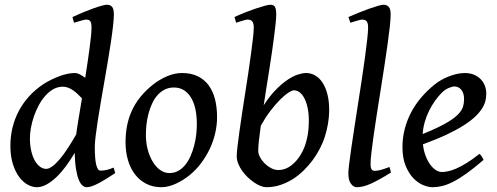

<svg xmlns="http://www.w3.org/2000/svg" viewBox="-20 -762 2076 802"><path d="M298.3 -200.7Q302.2 -231 308.8 -269.5Q315.4 -308.1 322.3 -351.1Q314 -359.9 305.2 -368.4Q296.4 -377 286.4 -384Q276.4 -391.1 265.4 -395.5Q254.4 -399.9 242.7 -399.9Q221.2 -399.9 202.6 -389.4Q184.1 -378.9 168.7 -361.3Q153.3 -343.8 141.4 -321.3Q129.4 -298.8 121.3 -274.9Q113.3 -251 109.1 -227.5Q105 -204.1 105 -185.1Q105 -154.8 110.6 -131.1Q116.2 -107.4 125.7 -90.8Q135.3 -74.2 147.5 -65.4Q159.7 -56.6 172.9 -56.6Q184.1 -56.6 198.2 -66.9Q212.4 -77.1 228.5 -95.9Q244.6 -114.7 262.2 -141.4Q279.8 -168 298.3 -200.7ZM461.4 -39.1Q419.9 -11.2 389.9 4.4Q359.9 20 342.3 20Q333.5 20 324.7 12.9Q315.9 5.9 309.1 -11Q302.2 -27.8 297.6 -55.2Q293 -82.5 292 -123.5Q274.4 -93.3 254.9 -67.1Q235.4 -41 215.1 -21.7Q194.8 -2.4 174.1 8.8Q153.3 20 133.8 20Q116.2 20 96.9 10Q77.6 0 61.3 -21.2Q44.9 -42.5 34.2 -75.4Q23.4 -108.4 23.4 -153.8Q23.4 -192.4 32.2 -228.8Q41 -265.1 58.3 -298.1Q75.7 -331.1 101.6 -359.6Q127.4 -388.2 162.1 -411.1Q175.8 -419.9 191.9 -428Q208 -436 225.1 -442.6Q242.2 -449.2 259.5 -453.1Q276.9 -457 293 -457Q302.7 -457 313.7 -451.2Q324.7 -445.3 335.9 -437Q341.3 -470.2 345.9 -502Q350.6 -533.7 354.2 -561.3Q357.9 -588.9 360.1 -611.1Q362.3 -633.3 362.3 -647.5Q362.3 -658.7 360.6 -665.3Q358.9 -671.9 355.7 -675Q352.5 -678.2 348.6 -679.2Q344.7 -680.2 340.3 -680.2Q335.9 -680.2 327.4 -678Q318.8 -675.8 310.5 -673.3Q300.8 -670.4 289.1 -667L282.7 -690.9Q304.7 -701.2 327.1 -710.4Q349.6 -719.7 369.4 -726.8Q389.2 -733.9 404.3 -738Q419.4 -742.2 426.3 -742.2Q440.9 -742.2 448.2 -733.4Q455.6 -724.6 455.6 -702.1Q455.6 -683.1 452.1 -652.8Q448.7 -622.6 443.1 -585.2Q437.5 -547.9 430.4 -505.6Q423.3 -463.4 415.8 -420.4Q408.2 -377.4 401.1 -335.7Q394 -293.9 388.4 -257.8Q382.8 -221.7 379.4 -193.4Q376 -165 376 -148.4Q376 -96.7 382.1 -73Q388.2 -49.3 399.4 -49.3Q412.1 -49.3 424.8 -52Q437.5 -54.7 454.6 -62Z M802.2 -242.2Q802.2 -316.9 776.4 -356.7Q750.5 -396.5 706.5 -396.5Q684.6 -396.5 667.2 -387.5Q649.9 -378.4 637 -363.5Q624 -348.6 615 -328.6Q606 -308.6 600.1 -286.6Q594.2 -264.6 591.8 -241.7Q589.4 -218.8 589.4 -198.2Q589.4 -165.5 597.2 -136.7Q605 -107.9 618.2 -86.2Q631.3 -64.5 649.2 -51.8Q667 -39.1 687.5 -39.1Q708.5 -39.1 725.1 -48.6Q741.7 -58.1 754.4 -74Q767.1 -89.8 776.1 -110.6Q785.2 -131.3 791 -153.8Q796.9 -176.3 799.6 -199.2Q802.2 -222.2 802.2 -242.2ZM886.7 -272.9Q886.7 -240.2 879.2 -206.8Q871.6 -173.3 856.9 -141.8Q842.3 -110.4 821 -81.8Q799.8 -53.2 772.5 -30.8Q759.8 -20.5 745.1 -11.2Q730.5 -2 715.1 5.1Q699.7 12.2 684.3 16.1Q668.9 20 654.3 20Q618.7 20 590.8 5.6Q563 -8.8 543.7 -33.9Q524.4 -59.1 514.4 -93.5Q504.4 -127.9 504.4 -168Q504.4 -203.1 510.5 -235.6Q516.6 -268.1 530.3 -298.6Q543.9 -329.1 566.4 -356.9Q588.9 -384.8 621.1 -410.2Q646 -429.7 677.5 -443.4Q709 -457 740.2 -457Q778.3 -457 806.2 -443.4Q834 -429.7 851.8 -405.3Q869.6 -380.9 878.2 -347.2Q886.7 -313.5 886.7 -272.9Z M1208 -384.8Q1199.7 -384.8 1184.1 -374.5Q1168.5 -364.3 1149.2 -345Q1129.9 -325.7 1109.1 -298.3Q1088.4 -271 1069.3 -236.8Q1064.5 -201.7 1061.5 -174.6Q1058.6 -147.5 1058.6 -132.3Q1058.6 -119.6 1066.2 -105.5Q1073.7 -91.3 1085.7 -79.3Q1097.7 -67.4 1112.5 -59.6Q1127.4 -51.8 1142.1 -51.8Q1157.7 -51.8 1171.4 -56.9Q1185.1 -62 1196.5 -70.8Q1208 -79.6 1217.5 -90.6Q1227.1 -101.6 1234.4 -113.3Q1245.1 -129.9 1252 -148.4Q1258.8 -167 1262.9 -186Q1267.1 -205.1 1268.6 -223.6Q1270 -242.2 1270 -258.8Q1270 -289.6 1264.6 -313.2Q1259.3 -336.9 1250.7 -352.8Q1242.2 -368.7 1231 -376.7Q1219.7 -384.8 1208 -384.8ZM1355 -297.9Q1354 -246.1 1337.6 -193.4Q1321.3 -140.6 1285.2 -91.8Q1268.6 -69.8 1248 -49.6Q1227.5 -29.3 1203.1 -13.9Q1178.7 1.5 1150.9 10.7Q1123 20 1092.3 20Q1082 20 1068.8 14.9Q1055.7 9.8 1042 0.5Q1028.3 -8.8 1015.1 -21.2Q1002 -33.7 991.7 -48.1Q981.4 -62.5 975.1 -78.4Q968.8 -94.2 968.8 -109.9Q968.8 -122.6 971.9 -149.4Q975.1 -176.3 980 -211.7Q984.9 -247.1 991.2 -289.1Q997.6 -331.1 1004.4 -374.5Q1011.2 -418 1017.6 -460.4Q1023.9 -502.9 1028.8 -539.6Q1033.7 -576.2 1036.9 -604.2Q1040 -632.3 1040 -647.5Q1040 -658.7 1037.6 -665.3Q1035.2 -671.9 1031.2 -675Q1027.3 -678.2 1022.9 -679.2Q1018.6 -680.2 1014.2 -680.2Q1009.8 -680.2 1001.7 -678Q993.7 -675.8 985.8 -673.3Q976.6 -670.4 966.3 -667L959.5 -690.9Q980.5 -700.7 1003.9 -710Q1027.3 -719.2 1048.3 -726.3Q1069.3 -733.4 1085.7 -737.8Q1102.1 -742.2 1108.9 -742.2Q1123 -742.2 1128.4 -733.4Q1133.8 -724.6 1133.8 -702.1Q1133.8 -687.5 1131.3 -663.8Q1128.9 -640.1 1125 -609.9Q1121.1 -579.6 1116 -544.4Q1110.8 -509.3 1105 -471.9Q1099.1 -434.6 1093 -396.5Q1086.9 -358.4 1081.5 -322.3Q1106.4 -360.8 1131.8 -386.7Q1157.2 -412.6 1180.4 -428.2Q1203.6 -443.8 1223.6 -450.4Q1243.7 -457 1258.3 -457Q1278.8 -457 1296.6 -446.8Q1314.5 -436.5 1327.6 -416.3Q1340.8 -396 1348.1 -366.2Q1355.5 -336.4 1355 -297.9Z M1613.3 -41.5Q1564.9 -11.2 1531 4.4Q1497.1 20 1470.2 20Q1456.5 20 1445.8 5.4Q1435.1 -9.3 1435.1 -38.1Q1435.1 -50.3 1438.7 -79.1Q1442.4 -107.9 1448 -147.7Q1453.6 -187.5 1461.2 -235.4Q1468.8 -283.2 1476.3 -333Q1483.9 -382.8 1491.5 -431.6Q1499 -480.5 1504.6 -522.7Q1510.3 -564.9 1513.9 -597.7Q1517.6 -630.4 1517.6 -647.5Q1517.6 -658.7 1515.4 -665.3Q1513.2 -671.9 1509.8 -675Q1506.3 -678.2 1501.7 -679.2Q1497.1 -680.2 1492.7 -680.2Q1488.8 -680.2 1480.5 -678Q1472.2 -675.8 1463.9 -673.3Q1454.1 -670.4 1443.4 -667L1435.5 -690.9Q1456.1 -700.2 1478.8 -709.2Q1501.5 -718.3 1522 -725.6Q1542.5 -732.9 1558.6 -737.5Q1574.7 -742.2 1582 -742.2Q1595.7 -742.2 1603.8 -733.4Q1611.8 -724.6 1611.8 -702.1Q1611.8 -683.1 1608.2 -649.9Q1604.5 -616.7 1598.6 -574.5Q1592.8 -532.2 1585.2 -483.4Q1577.6 -434.6 1569.8 -385Q1562 -335.4 1554.4 -287.4Q1546.9 -239.3 1541 -198Q1535.2 -156.7 1531.5 -125.2Q1527.8 -93.8 1527.8 -77.1Q1527.8 -60.5 1532.5 -54.4Q1537.1 -48.3 1544.9 -48.3Q1556.2 -48.3 1570.6 -52.2Q1585 -56.2 1606.9 -64.5Z M2011.2 -371.1Q2011.2 -357.4 2008.1 -342.5Q2004.9 -327.6 1995.1 -311.3Q1985.4 -294.9 1967.3 -277.1Q1949.2 -259.3 1919.9 -240.2Q1890.6 -221.2 1848.1 -200.9Q1805.7 -180.7 1746.6 -159.2Q1749.5 -133.3 1757.6 -111.8Q1765.6 -90.3 1776.6 -75.2Q1787.6 -60.1 1800.3 -51.8Q1813 -43.5 1825.7 -43.5Q1835.9 -43.5 1850.8 -46.4Q1865.7 -49.3 1885 -57.6Q1904.3 -65.9 1928.7 -80.8Q1953.1 -95.7 1982.4 -119.1Q1985.4 -117.7 1988 -114.3Q1990.7 -110.8 1993.2 -106.9Q1995.6 -103 1997.1 -99.6L2000 -94.2Q1960 -59.6 1928.7 -37.4Q1897.5 -15.1 1872.3 -2.4Q1847.2 10.3 1826.4 15.1Q1805.7 20 1786.6 20Q1769 20 1747.3 11Q1725.6 2 1706.5 -17.8Q1687.5 -37.6 1674.3 -69.6Q1661.1 -101.6 1661.1 -147.9Q1661.1 -186 1670.4 -222.4Q1679.7 -258.8 1697 -292Q1714.4 -325.2 1739.5 -354.7Q1764.6 -384.3 1796.4 -409.7Q1807.1 -418.5 1821.8 -427Q1836.4 -435.5 1853 -442.1Q1869.6 -448.7 1887 -452.9Q1904.3 -457 1920.9 -457Q1943.8 -457 1960.9 -449.5Q1978 -441.9 1989.3 -429.7Q2000.5 -417.5 2005.9 -402.1Q2011.2 -386.7 2011.2 -371.1ZM1825.2 -374.5Q1810.5 -359.9 1796.9 -340.6Q1783.2 -321.3 1772.2 -299.1Q1761.2 -276.9 1754.2 -252.2Q1747.1 -227.5 1745.6 -202.1Q1804.7 -226.1 1839.1 -245.4Q1873.5 -264.6 1891.1 -282Q1908.7 -299.3 1913.6 -315.2Q1918.5 -331.1 1918.5 -348.1Q1918.5 -361.8 1915 -371.8Q1911.6 -381.8 1905.8 -388.4Q1899.9 -395 1892.6 -397.9Q1885.3 -400.9 1877.4 -400.9Q1869.6 -400.9 1854.2 -394.5Q1838.9 -388.2 1825.2 -374.5Z"/></svg>

Font: Gentium Book Basic
Style: Italic
Weight: 400
Italic angle: -8°
Designer: J. Victor Gaultney and Annie Olsen
Foundry: SIL International
Version: Version 1.102; 2013; Maintenance release